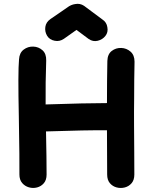

<svg xmlns="http://www.w3.org/2000/svg" viewBox="-20 -966 788 989"><path d="M80 -67Q80 -40 94 -23.5Q108 -7 129 -1Q150 5 171 -0.5Q192 -6 206 -22.5Q220 -39 220 -67Q220 -146 217 -289Q428 -296 531 -295Q532 -107 532 -67Q532 -39 546 -22.5Q560 -6 581 -0.5Q602 5 623 -0.5Q644 -6 658 -22.5Q672 -39 672 -67Q672 -114 671.5 -181.5Q671 -249 670.5 -322.5Q670 -396 671 -460Q671 -558 673 -648Q673 -682 652.5 -700Q632 -718 604.5 -719Q577 -720 555.5 -703.5Q534 -687 533 -652Q531 -556 531 -435Q425 -435 215 -428Q214 -542 218 -654Q219 -689 199 -707Q179 -725 151.5 -726Q124 -727 102 -710.5Q80 -694 78 -660Q72 -597 77 -364Q81 -131 80 -67ZM262 -756Q287 -751 309 -766L374 -812L437 -765Q459 -750 483.5 -756Q508 -762 523 -781Q538 -800 533 -826Q529 -852 507 -866L413 -936Q392 -950 367 -945Q365 -944 362 -944Q359 -944 357 -943Q346 -940 336 -934L240 -868Q217 -852 213.5 -827.5Q210 -803 222.5 -782Q235 -761 262 -756Z"/></svg>

Font: Balsamiq Sans
Style: Bold
Weight: 700
Designer: Michael Angeles
Foundry: Balsamiq SRL
Version: Version 1.020; ttfautohint (v1.8.4.7-5d5b);gftools[0.9.26]